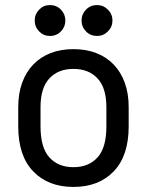

<svg xmlns="http://www.w3.org/2000/svg" viewBox="-20 -731 580 758"><path d="M270 7Q170 7 111 -54.5Q52 -116 52 -232V-308Q52 -362 67.5 -404.5Q83 -447 111.5 -476.5Q140 -506 180 -521.5Q220 -537 270 -537Q320 -537 360 -521.5Q400 -506 428.5 -476.5Q457 -447 472.5 -404.5Q488 -362 488 -308V-232Q488 -116 429 -54.5Q370 7 270 7ZM270 -71Q330 -71 365 -109.5Q400 -148 400 -232V-308Q400 -384 365 -421.5Q330 -459 270 -459Q210 -459 175 -421.5Q140 -384 140 -308V-232Q140 -148 175 -109.5Q210 -71 270 -71ZM177 -589Q152 -589 134.5 -607Q117 -625 117 -650Q117 -675 134.5 -693Q152 -711 177 -711Q203 -711 220.5 -693Q238 -675 238 -650Q238 -625 220.5 -607Q203 -589 177 -589ZM363 -589Q337 -589 319.5 -607Q302 -625 302 -650Q302 -675 319.5 -693Q337 -711 363 -711Q388 -711 406 -693Q424 -675 424 -650Q424 -625 406 -607Q388 -589 363 -589Z"/></svg>

Font: Golos UI
Style: Regular
Weight: 400
Designer: A.Korolkova, Vitaly Kuzmin
Foundry: ParaType Ltd
Version: Version 2.000